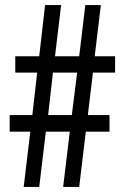

<svg xmlns="http://www.w3.org/2000/svg" viewBox="-20 -734 488 754"><path d="M345 -449 325 -282H410V-217H317L291 0H228L254 -217H160L134 0H73L99 -217H18V-282H107L126 -449H40V-513H134L157 -714H220L196 -513H291L315 -714H376L352 -513H432V-449ZM169 -282H262L283 -449H188Z"/></svg>

Font: Noto Sans Display ExtraCondensed
Style: Regular
Weight: 400
Width: 2
Version: Version 2.003